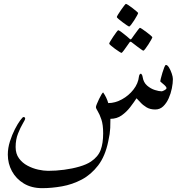

<svg xmlns="http://www.w3.org/2000/svg" viewBox="-20 -627 995 995"><path d="M876 -217.3Q876 -196.3 870.6 -169.2Q865.2 -142.1 854 -117.2Q842.8 -92.3 825.7 -75.9Q808.6 -59.6 784.7 -59.6Q757.8 -59.6 739 -71Q720.2 -82.5 707.8 -96.4Q695.3 -110.4 687.5 -117.7Q673.8 -96.7 654.8 -71.8Q635.7 -46.9 610.6 -29.1Q585.4 -11.2 552.2 -11.2Q552.2 18.6 551.3 35.9Q550.3 53.2 548.1 68.1Q545.9 83 541 105.5Q525.4 182.1 488.8 230Q452.1 277.8 403.6 303.5Q355 329.1 301.5 338.6Q248 348.1 198.7 348.1Q143.6 348.1 103.5 324Q63.5 299.8 42 260.3Q20.5 220.7 20.5 174.3Q20.5 140.1 31.5 105.7Q42.5 71.3 57.1 42.7Q71.8 14.2 84.7 -3.2Q97.7 -20.5 101.1 -20.5Q110.4 -20.5 110.4 -12.7Q110.4 -6.8 98.1 13.4Q85.9 33.7 73.5 64.9Q61 96.2 61 134.8Q61 169.9 78.4 193.6Q95.7 217.3 122.3 231.4Q148.9 245.6 177.7 252Q206.5 258.3 229.5 258.3Q270 258.3 312.5 252.7Q355 247.1 391.8 236.3Q428.7 225.6 451.2 210.4Q488.3 185.5 501.5 150.6Q514.6 115.7 514.6 64Q514.6 19.5 505.4 -7.8Q496.1 -35.2 486.6 -50.3Q477.1 -65.4 477.1 -72.3Q477.1 -76.2 481.9 -88.1Q486.8 -100.1 493.4 -114Q500 -127.9 506.1 -137.9Q512.2 -147.9 514.6 -147.9Q532.7 -122.1 541 -92.8Q576.7 -92.8 611.8 -112.1Q647 -131.3 671.6 -162.8Q696.3 -194.3 700.2 -231Q702.6 -245.1 710.9 -245.1Q711.9 -245.1 715.1 -240.2Q718.3 -235.4 719.2 -228Q723.6 -199.7 742.2 -183.6Q760.7 -167.5 782.5 -160.6Q804.2 -153.8 817.9 -153.8Q821.8 -153.8 832.3 -159.4Q842.8 -165 842.8 -169.9Q842.8 -176.3 834.7 -183.8Q826.7 -191.4 818.6 -197.8Q810.5 -204.1 810.5 -206.1Q810.5 -208.5 813.7 -221.4Q816.9 -234.4 821.8 -250.5Q826.7 -266.6 831.5 -278.6Q836.4 -290.5 839.8 -290.5Q847.7 -290.5 856 -276.9Q864.3 -263.2 870.1 -245.8Q876 -228.5 876 -217.3ZM695.8 -559.6Q695.8 -556.6 689.7 -545.7Q683.6 -534.7 675.3 -521.5Q667 -508.3 659.4 -498.8Q651.9 -489.3 648.9 -489.3Q647.5 -489.3 637.7 -495.8Q627.9 -502.4 615.7 -511.5Q603.5 -520.5 594.5 -528.3Q585.4 -536.1 585.4 -538.6Q585.4 -541.5 592 -552.2Q598.6 -563 607.4 -575.7Q616.2 -588.4 623.5 -597.7Q630.9 -606.9 632.3 -606.9Q635.3 -606.9 645.5 -600.3Q655.8 -593.8 667.2 -584.7Q678.7 -575.7 687.3 -568.4Q695.8 -561 695.8 -559.6ZM769.5 -434.1Q769.5 -431.6 763.4 -420.7Q757.3 -409.7 748.8 -396.5Q740.2 -383.3 732.9 -373.8Q725.6 -364.3 722.7 -364.3Q721.2 -364.3 712.2 -370.6Q703.1 -377 691.7 -385.5Q680.2 -394 671.6 -400.9Q663.1 -407.7 662.1 -408.2Q659.2 -410.6 656.7 -410.6Q654.3 -410.6 651.9 -408.2Q650.9 -407.2 641.6 -393.6Q632.3 -379.9 622.3 -366.5Q612.3 -353 609.4 -353Q607.4 -353 597.4 -359.4Q587.4 -365.7 575.4 -374.5Q563.5 -383.3 554.7 -390.9Q545.9 -398.4 545.9 -400.9Q545.9 -403.8 552.5 -414.6Q559.1 -425.3 567.6 -438.2Q576.2 -451.2 583.5 -460.7Q590.8 -470.2 592.3 -470.2Q596.7 -470.2 610.4 -460Q624 -449.7 636.7 -439.2Q649.4 -428.7 650.4 -427.2Q654.8 -422.9 656.7 -422.9Q659.7 -422.9 663.1 -428.2Q664.1 -429.7 673.6 -443.1Q683.1 -456.5 693.1 -469.7Q703.1 -482.9 705.1 -482.9Q707.5 -482.9 717.5 -476.1Q727.5 -469.2 739.7 -460.2Q752 -451.2 760.7 -443.4Q769.5 -435.5 769.5 -434.1Z"/></svg>

Font: Rohingya Solluk
Style: Regular
Weight: 400
Designer: SIL International
Foundry: SIL International
Version: Version 1.001